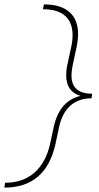

<svg xmlns="http://www.w3.org/2000/svg" viewBox="-60 -731 450 873"><path d="M265 -388Q265 -305 359 -305L356 -284Q298 -284 260.5 -251Q223 -218 209 -155L192 -75Q170 23 112 72.5Q54 122 -40 122L-37 100Q44 100 96.5 54Q149 8 168 -78L185 -157Q212 -273 306 -295Q241 -314 241 -389Q241 -414 246 -435L263 -514Q270 -543 270 -571Q270 -629 236 -659Q202 -689 135 -689L140 -711Q216 -711 255.5 -676.5Q295 -642 295 -576Q295 -549 287 -511L270 -432Q265 -405 265 -388Z"/></svg>

Font: Ysabeau Extralight
Style: Italic
Weight: 200
Italic angle: -12°
Designer: Christian Thalmann (Catharsis Fonts)
Version: Version 0.003